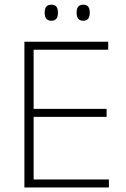

<svg xmlns="http://www.w3.org/2000/svg" viewBox="-20 -822 552 842"><path d="M87 0V-639H127.5V0ZM99.5 0V-35H457.5V0ZM109.5 -309.5V-344.5H447.5V-309.5ZM98.5 -604V-639H454.5V-604ZM205 -731Q190.5 -731 183.2 -739.8Q176 -748.5 176 -765V-768.5Q176 -784.5 183.2 -793Q190.5 -801.5 205 -801.5Q220 -801.5 227 -793Q234 -784.5 234 -768.5V-765Q234 -748.5 227 -739.8Q220 -731 205 -731ZM345 -731Q330.5 -731 323.2 -739.8Q316 -748.5 316 -765V-768.5Q316 -784.5 323.2 -793Q330.5 -801.5 345 -801.5Q359.5 -801.5 366.5 -793Q373.5 -784.5 373.5 -768.5V-765Q373.5 -748.5 366.5 -739.8Q359.5 -731 345 -731Z"/></svg>

Font: Anek Odia ExtraLight
Style: Regular
Weight: 250
Designer: Yesha Goshar & Mahesh Sahu (Odia), Yesha Goshar (Latin)
Foundry: Ek Type
Version: Version 1.003